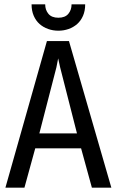

<svg xmlns="http://www.w3.org/2000/svg" viewBox="-20 -884 540 888"><path d="M299 -694 495 -16H405L355 -198H143L93 -16H5L197 -694ZM249 -614 241 -573 162 -267H336L258 -573ZM374 -864Q374 -834 364 -811Q354 -788 337 -773Q320 -758 297.5 -750Q275 -742 250 -742Q225 -742 202.5 -750Q180 -758 163 -773Q146 -788 136 -811Q126 -834 126 -864H189Q189 -838 204 -820Q219 -802 250 -802Q281 -802 296 -820Q311 -838 311 -864Z"/></svg>

Font: D2Coding ligature
Style: Regular
Weight: 400
Monospace: yes
Designer: Yong-Rak Park; Jeong-Hwan Yoon; Sang-Min Lee;
Foundry: NHN Corporation
Version: Version 1.3.2; Build 20180524